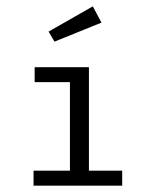

<svg xmlns="http://www.w3.org/2000/svg" viewBox="-20 -586 466 606"><path d="M260.7 -47.4H365.7V0H85.9V-47.4H200.7V-326.7H89.4V-374H260.7ZM300.3 -514.6 151.9 -454.6 133.3 -486.3 272.9 -565.9Z"/></svg>

Font: Amiri Typewriter
Style: Regular
Weight: 400
Monospace: yes
Designer: Khaled Hosny
Version: Version 1.1